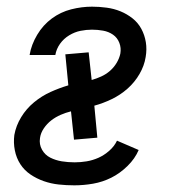

<svg xmlns="http://www.w3.org/2000/svg" viewBox="-20 -548 515 576"><path d="M203 8Q179 8 156 5.5Q133 3 111.5 -4.5Q90 -12 71.5 -24.5Q53 -37 41 -55.5Q29 -74 24.5 -97Q20 -120 23 -143Q28 -171 43.5 -196.5Q59 -222 82 -241Q105 -260 131.5 -272Q158 -284 185 -292L176 -385L246 -391L255 -308Q269 -312 283.5 -318.5Q298 -325 310 -335.5Q322 -346 330 -359.5Q338 -373 341 -387Q344 -404 338 -419.5Q332 -435 319 -444Q306 -453 289.5 -456Q273 -459 256 -459Q239 -459 221.5 -455.5Q204 -452 187.5 -442Q171 -432 160 -416.5Q149 -401 146 -383H69V-384Q74 -414 91.5 -443.5Q109 -473 135.5 -492.5Q162 -512 193.5 -520Q225 -528 256 -528Q278 -528 300 -525Q322 -522 341.5 -514Q361 -506 377.5 -493Q394 -480 404 -461.5Q414 -443 417.5 -421.5Q421 -400 417 -377Q413 -351 398.5 -326Q384 -301 362.5 -282Q341 -263 315 -250.5Q289 -238 263 -231L272 -135L202 -129L193 -214Q177 -210 162 -203.5Q147 -197 134 -187Q121 -177 111.5 -163Q102 -149 100 -134Q97 -115 106 -99Q115 -83 131 -75Q147 -67 165.5 -64Q184 -61 204 -61Q222 -61 240 -64Q258 -67 275 -74.5Q292 -82 307.5 -95.5Q323 -109 331 -126L396 -98Q385 -72 362.5 -50Q340 -28 314 -15Q288 -2 259.5 3Q231 8 203 8Z"/></svg>

Font: Iosevka QP
Style: Italic
Weight: 400
Italic angle: -9°
Designer: Belleve Invis
Foundry: Belleve Invis
Version: Version 20.0.0; ttfautohint (v1.8.4)